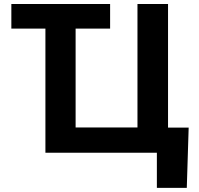

<svg xmlns="http://www.w3.org/2000/svg" viewBox="-20 -747 973 939"><path d="M518.5 -727.3V-607.2H35.5V-727.3ZM902.7 -122.9 893.5 171.9H747.2V0H696V-122.9ZM202.1 0V-727.3H349.8V-123.6H652.3V-727.3H801.8V0Z"/></svg>

Font: InterMG
Style: Bold
Weight: 700
Designer: Rasmus Andersson
Foundry: rsms
Version: Version 3.019;December 26, 2023;FontCreator 15.0.0.2955 64-b